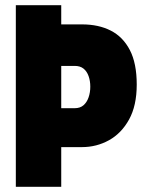

<svg xmlns="http://www.w3.org/2000/svg" viewBox="-20 -720 549 740"><path d="M41 0V-700H216V-626H296Q360 -626 407 -602Q454 -578 480.5 -527Q507 -476 507 -394Q507 -313 477.5 -259.5Q448 -206 400 -179.5Q352 -153 296 -153H216V0ZM216 -303H268Q289 -303 302 -314.5Q315 -326 321.5 -345Q328 -364 328 -386Q328 -408 321.5 -426.5Q315 -445 302 -455.5Q289 -466 268 -466H216Z"/></svg>

Font: Phudu Light ExtraBold
Style: Regular
Weight: 800
Version: Version 1.005;gftools[0.9.23]